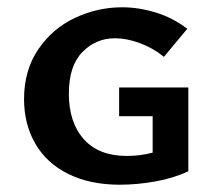

<svg xmlns="http://www.w3.org/2000/svg" viewBox="-20 -500 592 527"><path d="M497 -260V-30Q457 -11 406.5 -2Q356 7 309 7Q227 7 167.5 -22.5Q108 -52 77 -105.5Q46 -159 46 -228Q46 -307 85 -364.5Q124 -422 186 -451Q248 -480 315 -480Q361 -480 408 -465.5Q455 -451 494 -421L430 -344Q399 -369 363 -382Q327 -395 296 -395Q243 -395 206 -357Q169 -319 169 -243Q169 -164 210 -118Q251 -72 328 -72Q365 -72 399 -81V-181H307V-260Z"/></svg>

Font: Ysabeau SC
Style: Bold
Weight: 700
Designer: Christian Thalmann (Catharsis Fonts)
Version: Version 0.003